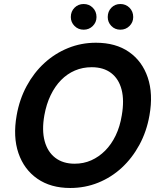

<svg xmlns="http://www.w3.org/2000/svg" viewBox="-20 -925 798 957"><path d="M330 12Q233 12 166.5 -34Q100 -80 72 -161.5Q44 -243 63 -350Q77 -430 113 -496.5Q149 -563 201.5 -611Q254 -659 319.5 -685.5Q385 -712 458 -712Q557 -712 623 -666Q689 -620 716.5 -538.5Q744 -457 725 -350Q711 -270 675 -203.5Q639 -137 587 -89Q535 -41 469.5 -14.5Q404 12 330 12ZM352 -109Q397 -109 435 -126Q473 -143 504 -174Q535 -205 556.5 -249.5Q578 -294 587 -350Q600 -425 586 -478.5Q572 -532 534 -561Q496 -590 437 -590Q392 -590 353.5 -573.5Q315 -557 284.5 -526Q254 -495 232.5 -450.5Q211 -406 201 -350Q188 -276 202.5 -222Q217 -168 255.5 -138.5Q294 -109 352 -109ZM397 -777Q370 -777 351.5 -795.5Q333 -814 333 -840Q333 -868 351.5 -886.5Q370 -905 397 -905Q424 -905 442.5 -886.5Q461 -868 461 -840Q461 -814 442.5 -795.5Q424 -777 397 -777ZM580 -777Q553 -777 535 -795.5Q517 -814 517 -840Q517 -868 535 -886.5Q553 -905 580 -905Q607 -905 625.5 -886.5Q644 -868 644 -840Q644 -814 625.5 -795.5Q607 -777 580 -777Z"/></svg>

Font: DM Sans 9pt
Style: Bold Italic
Weight: 700
Italic angle: -10°
Version: Version 4.004;gftools[0.9.30]